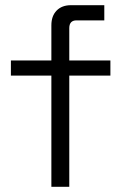

<svg xmlns="http://www.w3.org/2000/svg" viewBox="-20 -720 474 740"><path d="M178 -487V-622.5Q178 -658.5 198.2 -679.2Q218.5 -700 253.5 -700H382V-641.5H275Q247 -641.5 247 -611.5V-487H405.5V-428.5H247V0H178V-428.5H22V-487Z"/></svg>

Font: Space Grotesk Variable
Style: Regular
Weight: 400
Designer: Florian Karsten (Space Grotesk), Colophon Foundry (Space Mono)
Foundry: Florian Karsten
Version: Version 1.106